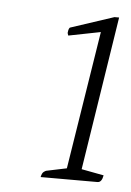

<svg xmlns="http://www.w3.org/2000/svg" viewBox="-38 -774 309 454"><g transform="rotate(5 116.0 -547.0)"><path d="M75 -351Q77 -361 81.5 -364Q86 -367 87 -367L135 -377L187 -705L111 -690Q109 -694 109 -697Q109 -699 110 -703Q111 -707 113 -709L216 -743H227L170 -378L223 -368Q220 -351 210 -351Z"/></g></svg>

Font: Petrona Thin
Style: Italic
Weight: 100
Italic angle: -9°
Designer: Ringo R. Seeber
Foundry: Ringo R. Seeber
Version: Version 2.001; ttfautohint (v1.8.3)